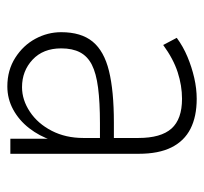

<svg xmlns="http://www.w3.org/2000/svg" viewBox="-36 -498 543 510"><g transform="rotate(90 235.0 -243.5)"><path d="M210 8Q167 8 134 -13Q101 -34 83.5 -66.5Q66 -99 66 -135Q66 -188 91 -218.5Q116 -249 169 -262Q222 -275 306 -275H357V-238H308Q252 -238 213.5 -233Q175 -228 152.5 -216.5Q130 -205 119.5 -185Q109 -165 109 -135Q109 -87 139 -59Q169 -31 212 -31Q246 -31 277.5 -52Q309 -73 328 -110Q347 -147 347 -194V-340Q347 -400 322 -428Q297 -456 243 -456Q208 -456 172.5 -444.5Q137 -433 100 -406L81 -442Q104 -459 131.5 -470.5Q159 -482 187.5 -488.5Q216 -495 243 -495Q290 -495 322.5 -478.5Q355 -462 372 -428Q389 -394 389 -341V0H349V-110H353Q342 -77 321 -50Q300 -23 271.5 -7.5Q243 8 210 8Z"/></g></svg>

Font: Nunito Sans 10pt Condensed ExtraLight
Style: Regular
Weight: 250
Width: 3
Designer: Vernon Adams
Foundry: Vernon Adams
Version: Version 3.101;gftools[0.9.27]